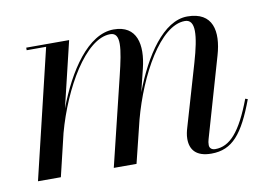

<svg xmlns="http://www.w3.org/2000/svg" viewBox="-59 -561 935 661"><g transform="rotate(-10 409.0 -230.0)"><path d="M370.5 0 407 -148C447 -297.5 533 -455.5 619.5 -455.5C658 -455.5 654 -400.5 627 -308L564 -92C561 -82 557.5 -68.5 557.5 -54C557.5 -16 578 10 631 10C704.5 10 743.5 -38 786.5 -153L778 -156C736.5 -46 697.5 -3 646.5 -3C634 -3 626.5 -10 626.5 -20.5C626.5 -27.5 627.5 -34.5 629.5 -40.5L710 -319.5C733.5 -400.5 720 -469.5 630.5 -469.5C546.5 -469.5 475 -360 429.5 -240L449 -319.5C469 -400.5 454.5 -469.5 373 -469.5C283 -469.5 207.5 -354 161 -230.5L216 -460H66V-451H134L26 0H106L141.5 -148.5C182 -297.5 272 -455.5 358.5 -455.5C397 -455.5 389 -402 366 -308L291 0Z"/></g></svg>

Font: Bodoni* 24pt
Style: Italic
Weight: 400
Italic angle: -13°
Version: Version 2.3